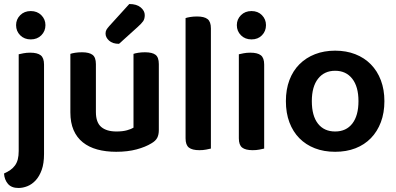

<svg xmlns="http://www.w3.org/2000/svg" viewBox="-21 -740 1972 955"><path d="M-1 123Q17 115 30.5 105.5Q44 96 53.5 83Q63 70 67.5 52.5Q72 35 72 11V-470Q80 -472 95.5 -475Q111 -478 129 -478Q165 -478 181.5 -465Q198 -452 198 -419V26Q198 73 186.5 105Q175 137 156.5 157Q138 177 115.5 186Q93 195 71 195Q36 195 18.5 174.5Q1 154 -1 123ZM59 -615Q59 -644 79.5 -664.5Q100 -685 132 -685Q164 -685 184.5 -664.5Q205 -644 205 -615Q205 -585 184.5 -564.5Q164 -544 132 -544Q100 -544 79.5 -564.5Q59 -585 59 -615Z M769 -93Q769 -70 761 -54.5Q753 -39 732 -27Q703 -9 658.5 3Q614 15 557 15Q505 15 463 3.5Q421 -8 391 -32Q361 -56 345 -93Q329 -130 329 -181V-472Q337 -475 352.5 -477.5Q368 -480 387 -480Q422 -480 439 -467.5Q456 -455 456 -421V-183Q456 -131 482.5 -108.5Q509 -86 558 -86Q589 -86 610.5 -92Q632 -98 643 -105V-472Q651 -475 666.5 -477.5Q682 -480 700 -480Q736 -480 752.5 -467.5Q769 -455 769 -421ZM622 -720Q659 -720 679 -703Q699 -686 699 -665Q699 -646 691 -634.5Q683 -623 664 -606L571 -522Q539 -522 521.5 -538Q504 -554 504 -573Q504 -584 508.5 -592Q513 -600 523 -611Z M1028 -1Q1020 1 1004.5 4Q989 7 971 7Q935 7 918.5 -6Q902 -19 902 -52V-650Q910 -653 925.5 -655.5Q941 -658 959 -658Q995 -658 1011.5 -645Q1028 -632 1028 -599V-1Z M1167 -470Q1175 -472 1190.5 -475Q1206 -478 1224 -478Q1260 -478 1276.5 -465Q1293 -452 1293 -419V-1Q1285 1 1269.5 4Q1254 7 1236 7Q1200 7 1183.5 -6Q1167 -19 1167 -52ZM1157 -615Q1157 -644 1177.5 -664.5Q1198 -685 1230 -685Q1262 -685 1282 -664.5Q1302 -644 1302 -615Q1302 -585 1282 -564.5Q1262 -544 1230 -544Q1198 -544 1177.5 -564.5Q1157 -585 1157 -615Z M1891 -237Q1891 -179 1873.5 -132.5Q1856 -86 1824 -53Q1792 -20 1747 -2.5Q1702 15 1646 15Q1590 15 1545 -2.5Q1500 -20 1468 -52.5Q1436 -85 1418.5 -131.5Q1401 -178 1401 -237Q1401 -295 1418.5 -341.5Q1436 -388 1468.5 -420.5Q1501 -453 1546 -470.5Q1591 -488 1646 -488Q1701 -488 1746 -470.5Q1791 -453 1823.5 -420Q1856 -387 1873.5 -340.5Q1891 -294 1891 -237ZM1646 -388Q1592 -388 1561 -348.5Q1530 -309 1530 -237Q1530 -164 1560.5 -125Q1591 -86 1646 -86Q1701 -86 1731.5 -125.5Q1762 -165 1762 -237Q1762 -309 1731 -348.5Q1700 -388 1646 -388Z"/></svg>

Font: Baloo Chettan 2 SemiBold
Style: Regular
Weight: 600
Designer: Maithili Shingre, Unnati Kotecha and Ek Type
Foundry: Ek Type
Version: Version 1.640;hotconv 1.0.111;makeotfexe 2.5.65597; ttfautoh